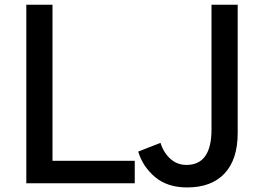

<svg xmlns="http://www.w3.org/2000/svg" viewBox="-20 -779 1122 816"><path d="M567.4 -134.8 662.1 -171.9Q674.8 -130.9 703.6 -104.5Q732.4 -78.1 772.5 -78.1Q878.9 -78.1 878.9 -228.5V-758.8H990.2V-213.9Q990.2 -101.6 934.6 -42Q878.9 17.6 775.4 17.6Q691.4 17.6 639.2 -26.4Q586.9 -70.3 567.4 -134.8ZM91.8 0V-758.8H203.1V-95.7H552.7V0Z"/></svg>

Font: Gothic A1 SemiBold
Style: Regular
Weight: 600
Version: Version 2.50